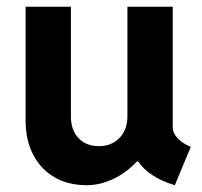

<svg xmlns="http://www.w3.org/2000/svg" viewBox="-20 -543 602 571"><path d="M493.7 -163.6Q493.7 -147.5 508.3 -131.8Q522.9 -116.2 547.4 -106.4L500 7.8Q461.9 -3.4 433.3 -22.2Q404.8 -41 391.6 -62.5H386.7Q356 -29.3 316.7 -10.7Q277.3 7.8 237.8 7.8Q183.1 7.8 142.1 -15.9Q101.1 -39.6 78.6 -83Q56.2 -126.5 56.2 -183.6V-522.9H190.9V-196.8Q190.9 -156.2 213.4 -132.3Q235.8 -108.4 273.9 -108.4Q312 -108.4 335.4 -132.8Q358.9 -157.2 358.9 -196.8V-522.9H493.7Z"/></svg>

Font: Reddit Mono
Style: Bold
Weight: 700
Designer: Stephen Hutchings
Foundry: Reddit
Version: Version 1.009